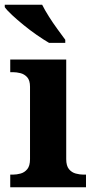

<svg xmlns="http://www.w3.org/2000/svg" viewBox="-26 -786 398 806"><path d="M17 0V-53H29Q44 -53 60.5 -57.5Q77 -62 88.5 -75.9Q100 -89.8 100 -117.7V-422Q100 -448.9 88 -462Q76 -475 59.5 -479Q43 -483 29 -483H17V-536H252V-118Q252 -90 263.5 -76Q275 -62 292 -57.5Q309 -53 323 -53H335V0ZM180 -606Q156 -620 128 -639.5Q100 -659 73 -681Q46 -703 24.5 -723Q3 -743 -6 -756V-766H151Q162 -744 179 -717Q196 -690 215 -664Q234 -638 248 -619V-606Z"/></svg>

Font: Noto Serif Tamil
Style: Italic
Weight: 400
Italic angle: -12°
Designer: Indian Type Foundry, Tom Grace, and the Monotype Design Team
Foundry: Monotype Imaging Inc.
Version: Version 2.003